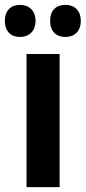

<svg xmlns="http://www.w3.org/2000/svg" viewBox="-46 -769 352 789"><path d="M-26 -683C-26 -639 0 -617 36 -617C73 -617 100 -641 100 -683C100 -726 73 -749 36 -749C0 -749 -26 -727 -26 -683ZM160 -683C160 -640 185 -617 223 -617C260 -617 286 -641 286 -683C286 -726 260 -749 223 -749C185 -749 160 -727 160 -683ZM199 0V-547H63V0Z"/></svg>

Font: Noto Sans Devanagari UI Condensed
Style: Bold
Weight: 700
Width: 3
Designer: Jelle Bosma - Monotype Design Team
Foundry: Monotype Imaging Inc.
Version: Version 2.004